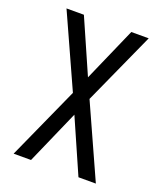

<svg xmlns="http://www.w3.org/2000/svg" viewBox="-136 -824 772 913"><g transform="rotate(20 250.0 -367.5)"><path d="M42 0H130L250 -273L370 0H458L292 -368L458 -735H370L250 -462L130 -735H42L208 -368Z"/></g></svg>

Font: Iosevka SS09
Style: Regular
Weight: 400
Monospace: yes
Designer: Belleve Invis
Foundry: Belleve Invis
Version: Version 5.2.1; ttfautohint (v1.8.3)